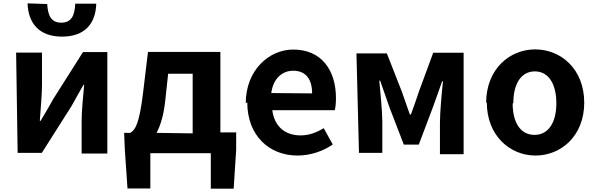

<svg xmlns="http://www.w3.org/2000/svg" viewBox="-20 -870 3547 1143"><path d="M85 40H229L406 -239C425 -274 457 -330 477 -365H481C474 -289 466 -209 466 -147V44H619V-560H474L296 -279C277 -243 243 -187 222 -151H217C222 -225 230 -306 230 -366V-557H76ZM144 -850C148 -735 210 -652 349 -652C489 -652 550 -734 553 -848H428C425 -779 406 -735 345 -735C284 -735 265 -778 261 -846Z M723 19 739 252H875V42H1235V253H1371L1386 21V-82H1292V-561H861L831 -312C809 -134 786 -96 755 -79H719ZM912 -79C936 -124 955 -187 964 -274L981 -431H1127V-76Z M1452 -261C1452 -62 1583 56 1751 56C1826 56 1902 31 1961 -10L1907 -107C1863 -80 1819 -64 1769 -64C1679 -64 1614 -115 1601 -214H1973C1977 -228 1980 -257 1980 -286C1980 -453 1893 -575 1726 -575C1581 -575 1443 -452 1443 -255ZM1595 -316C1606 -404 1662 -449 1725 -449C1802 -449 1838 -397 1838 -314Z M2117 40H2256V-146C2256 -207 2244 -324 2238 -390H2243C2260 -340 2283 -277 2300 -227L2384 -9H2473L2555 -226C2572 -275 2595 -335 2612 -386H2617C2610 -319 2599 -201 2599 -139V48H2740V-556H2559L2475 -328C2459 -278 2442 -233 2426 -188H2420C2405 -232 2389 -276 2372 -325L2283 -552H2102Z M2878 -261C2878 -61 3017 56 3168 56C3319 56 3458 -60 3458 -259C3458 -460 3318 -576 3166 -576C3014 -576 2874 -459 2874 -257ZM3036 -257C3036 -371 3082 -445 3164 -445C3246 -445 3292 -370 3292 -255C3292 -141 3245 -67 3162 -67C3079 -67 3032 -140 3032 -253Z"/></svg>

Font: GenEiGothic-pro-Regular
Style: Bold
Weight: 700
Designer: Ryoko NISHIZUKA (kana & ideographs); Paul D. Hunt (Latin, Greek & Cyrillic); Wenlong ZHANG (bopomofo); Sandoll Communica
Foundry: Adobe Systems Incorporated; o_tamon
Version: Version 1.000.140830